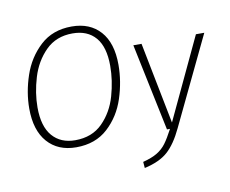

<svg xmlns="http://www.w3.org/2000/svg" viewBox="-92 -812 1351 1130"><g transform="rotate(-10 583.5 -246.5)"><path d="M637 -425Q637 -325 604.5 -225Q572 -125 498 -57Q424 11 309 11Q200 11 137.5 -60Q75 -131 75 -261Q75 -358 108.5 -457.5Q142 -557 216 -625.5Q290 -694 404 -694Q513 -694 575 -624.5Q637 -555 637 -425ZM124 -259Q124 -146 173.5 -88.5Q223 -31 310 -31Q411 -31 473.5 -94Q536 -157 562 -248Q588 -339 588 -427Q588 -540 539.5 -596.5Q491 -653 402 -653Q304 -653 241.5 -590.5Q179 -528 151.5 -437Q124 -346 124 -259ZM915 4Q873 93 823.5 137Q774 181 684 201L681 164Q735 150 767 130.5Q799 111 820.5 82Q842 53 870 0H852L743 -522H792L888 -35L1117 -522H1167Z"/></g></svg>

Font: Fira Sans ExtraLight
Style: Italic
Weight: 275
Italic angle: -8°
Designer: Carrois Corporate & Edenspiekermann AG
Foundry: Carrois Corporate GbR & Edenspiekermann AG
Version: Version 4.203